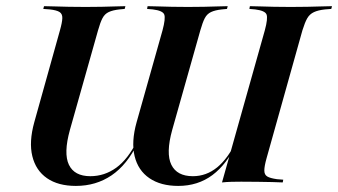

<svg xmlns="http://www.w3.org/2000/svg" viewBox="-20 -591 1096 622"><path d="M225.8 11.3Q168.5 11.3 132.3 -13.7Q96 -38.7 84.7 -85.1Q73.4 -131.5 91.1 -195.2L174.2 -492.7Q181.5 -518.5 181.9 -532.3Q182.3 -546 173 -552Q163.7 -558.1 141.1 -560.5L120.2 -562.1L122.6 -571Q137.1 -571 157.3 -570.2Q177.4 -569.4 202.8 -569Q228.2 -568.5 257.3 -568.5Q284.7 -568.5 309.3 -569Q333.9 -569.4 353.2 -570.2Q372.6 -571 386.3 -571L383.9 -562.1L366.9 -560.5Q345.2 -558.1 332.3 -552Q319.4 -546 312.1 -532.3Q304.8 -518.5 297.6 -492.7L206.5 -170.2Q185.5 -94.4 203.2 -57.3Q221 -20.2 272.6 -20.2Q318.5 -20.2 356.5 -47.6Q394.4 -75 424.2 -134.7L425.8 -127.4Q391.9 -57.3 341.5 -23Q291.1 11.3 225.8 11.3ZM557.3 11.3Q500.8 11.3 464.1 -13.7Q427.4 -38.7 416.1 -85.1Q404.8 -131.5 422.6 -195.2L506.5 -492.7Q516.9 -531.5 512.1 -544Q507.3 -556.5 475 -560.5L456.5 -562.1L458.1 -571Q472.6 -571 492.3 -570.2Q512.1 -569.4 536.7 -569Q561.3 -568.5 589.5 -568.5H588.7Q616.1 -568.5 640.7 -569Q665.3 -569.4 684.7 -570.2Q704 -571 717.7 -571L715.3 -562.1L698.4 -560.5Q676.6 -558.1 663.7 -552Q650.8 -546 643.5 -532.3Q636.3 -518.5 629 -492.7L537.9 -170.2Q516.9 -94.4 535.1 -57.3Q553.2 -20.2 604.8 -20.2Q648.4 -20.2 683.5 -48.8Q718.5 -77.4 746 -134.7L748.4 -129.8Q715.3 -58.9 668.1 -23.8Q621 11.3 557.3 11.3ZM699.2 0 837.9 -492.7Q848.4 -531.5 843.5 -544Q838.7 -556.5 806.5 -560.5L787.9 -562.1L789.5 -571Q804 -571 823.8 -570.2Q843.5 -569.4 868.1 -569Q892.7 -568.5 921 -568.5H920.2H922.6Q950.8 -568.5 975.8 -569Q1000.8 -569.4 1021 -570.2Q1041.1 -571 1055.6 -571L1053.2 -562.1L1033.1 -560.5Q1010.5 -558.1 996.8 -551.6Q983.1 -545.2 975.4 -531.9Q967.7 -518.5 959.7 -492.7L843.5 -78.2Q836.3 -52.4 836.3 -38.7Q836.3 -25 845.6 -19.4Q854.8 -13.7 877.4 -10.5L897.6 -8.9L896 0Q882.3 -0.8 861.3 -1.2Q840.3 -1.6 815.3 -2Q790.3 -2.4 761.3 -2.4Q745.2 -2.4 729.8 -2Q714.5 -1.6 699.2 0Z"/></svg>

Font: Playfair 144pt
Style: Bold Italic
Weight: 700
Italic angle: -15.6°
Designer: Claus Eggers Sørensen
Foundry: Claus Eggers Sørensen
Version: Version 2.203